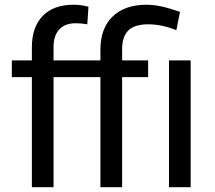

<svg xmlns="http://www.w3.org/2000/svg" viewBox="-20 -780 894 800"><path d="M112.8 0V-458.5H29.3V-528.3H112.8V-582.5Q112.8 -667.5 158.2 -713.9Q203.6 -760.3 286.6 -760.3Q317.9 -760.3 348.6 -752L343.8 -678.7Q320.8 -683.1 294.9 -683.1Q251 -683.1 227.1 -657.5Q203.1 -631.8 203.1 -584V-528.3H398.4V-573.2Q398.4 -661.6 449 -710.9Q499.5 -760.3 591.8 -760.3Q646.5 -760.3 730 -730.5L714.8 -654.3Q653.8 -678.7 598.1 -678.7Q540 -678.7 514.4 -652.8Q488.8 -627 488.8 -574.2V-528.3H597.2V-458.5H488.8V0H398.4V-458.5H203.1V0ZM774.4 0H684.1V-528.3H774.4Z"/></svg>

Font: Roboto
Style: Regular
Weight: 400
Designer: Google
Version: Version 2.001047; 2015